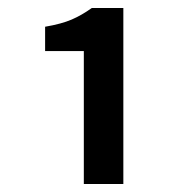

<svg xmlns="http://www.w3.org/2000/svg" viewBox="-20 -895 460 481"><path d="M190 -434V-767H93V-828Q134 -835 159.5 -846Q185 -857 210 -875H289V-434Z"/></svg>

Font: Noto Sans TC Thin SemiBold
Style: Regular
Weight: 600
Version: Version 2.004-H2;hotconv 1.0.118;makeotfexe 2.5.65603